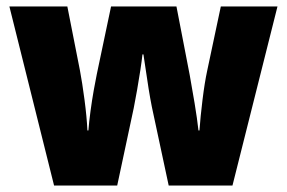

<svg xmlns="http://www.w3.org/2000/svg" viewBox="-20 -573 886 593"><path d="M449 -243Q444 -268 439 -299Q434 -330 430 -358.5Q426 -387 423 -405H420Q418 -386 413.5 -356.5Q409 -327 403.5 -295.5Q398 -264 393 -239L342 0H147L9 -553H188L227 -355Q234 -318 241 -265Q248 -212 250 -170H253Q255 -196 259.5 -229.5Q264 -263 269.5 -294Q275 -325 279 -344L323 -553H525L566 -341Q573 -303 581 -254.5Q589 -206 593 -170H596Q599 -212 605.5 -265Q612 -318 620 -355L662 -553H837L698 0H501Z"/></svg>

Font: Noto Sans Ethiopic SemiCondensed Black
Style: Regular
Weight: 900
Width: 4
Designer: Monotype Design Team
Foundry: Monotype Imaging Inc.
Version: Version 2.102; ttfautohint (v1.8.4.7-5d5b)